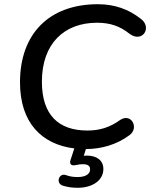

<svg xmlns="http://www.w3.org/2000/svg" viewBox="-20 -699 715 912"><path d="M349 193C419 193 471 158 471 104C471 63 440 40 392 40L378 41L388 9C461 9 535 -12 595 -57C642 -91 604 -163 552 -130C501 -93 452 -79 395 -79C258 -79 179 -153 179 -311C179 -492 285 -591 441 -591C503 -591 550 -575 596 -538C658 -493 705 -571 647 -611C592 -654 526 -679 445 -679C213 -679 75 -538 75 -308C75 -115 179 -13 333 6L315 61C312 72 312 77 318 83C322 87 330 87 341 85C352 82 364 81 374 81C398 81 408 90 408 105C408 129 385 142 348 142C328 142 310 139 294 133C259 120 243 173 279 183C301 190 324 193 349 193Z"/></svg>

Font: SN Pro Medium
Style: Italic
Weight: 400
Italic angle: -9°
Designer: Tobias Whetton
Foundry: Supernotes
Version: Version 1.001;Glyphs 3.2 (3249)